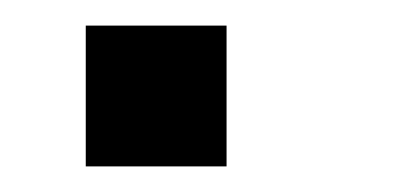

<svg xmlns="http://www.w3.org/2000/svg" viewBox="-20 -423 314 150"><path d="M47 -293V-403H157V-293Z"/></svg>

Font: Noto Sans Nag Mundari Medium
Style: Regular
Weight: 500
Version: Version 1.000